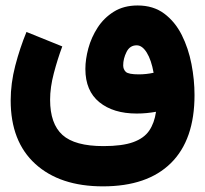

<svg xmlns="http://www.w3.org/2000/svg" viewBox="-20 -449 742 694"><path d="M205.1 -281.2Q188 -235.4 174.6 -184.3Q161.1 -133.3 161.1 -88.4Q161.1 -1.5 205.8 38.8Q250.5 79.1 354 79.1Q421.9 79.1 461.2 64.9Q500.5 50.8 519.3 23.2Q538.1 -4.4 543.9 -44.9Q527.3 -42 510 -40.3Q492.7 -38.6 474.1 -38.6Q389.6 -38.6 339.1 -79.6Q288.6 -120.6 288.6 -199.7Q288.6 -234.4 299.3 -274.2Q310.1 -314 332.8 -349.1Q355.5 -384.3 391.4 -406.7Q427.2 -429.2 477.5 -429.2Q534.2 -429.2 573.5 -399.9Q612.8 -370.6 637 -322.5Q661.1 -274.4 672.1 -217.5Q683.1 -160.6 683.1 -105.5Q683.1 56.2 597.9 140.4Q512.7 224.6 352.1 224.6Q196.8 224.6 107.7 143.6Q18.6 62.5 18.6 -85.9Q18.6 -147.9 35.2 -211.7Q51.8 -275.4 75.7 -333.5ZM535.2 -186Q526.9 -232.4 510.5 -258.8Q494.1 -285.2 474.1 -285.2Q449.2 -285.2 437.3 -261Q425.3 -236.8 425.3 -212.9Q425.3 -198.2 434.8 -189.2Q444.3 -180.2 481.9 -180.2Q508.8 -180.2 535.2 -186Z"/></svg>

Font: Vazir Black UI
Style: Black-UI
Weight: 900
Designer: Saber Rastikerdar
Foundry: Saber Rastikerdar
Version: Version 30.1.0